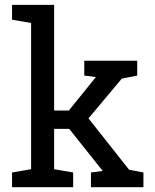

<svg xmlns="http://www.w3.org/2000/svg" viewBox="-20 -782 648 802"><path d="M30.3 -699.7V-761.7H206.1V-320.3H267.6L380.4 -460L332 -466.3V-528.3H553.2V-466.3L488.8 -453.6L349.6 -287.6L519 -73.2L579.1 -61.5V0H359.9V-61.5L409.2 -67.9L269 -243.7H206.1V-75.2L285.6 -61.5V0H30.3V-61.5L109.9 -75.2V-686Z"/></svg>

Font: TypoPRO Roboto Slab
Style: Regular
Weight: 400
Designer: Google
Version: Version 1.100263; 2013; ttfautohint (v0.94.20-1c74) -l 8 -r 